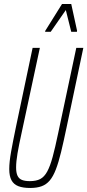

<svg xmlns="http://www.w3.org/2000/svg" viewBox="-20 -926 434 954"><path d="M130 8Q94 8 71 -1Q48 -10 37 -30.5Q26 -51 26 -86Q26 -121 35 -171.5Q44 -222 59 -294L142 -688H178L87 -264Q74 -205 67 -164Q60 -123 60 -94Q60 -68 67 -53Q74 -38 89 -32Q104 -26 128 -26Q160 -26 180 -36.5Q200 -47 214.5 -73.5Q229 -100 241.5 -146Q254 -192 269 -264L359 -688H394L311 -294Q296 -222 283.5 -170.5Q271 -119 257.5 -84Q244 -49 227 -29Q210 -9 186.5 -0.5Q163 8 130 8ZM204 -768 205 -773 288 -906H334L363 -773L362 -768H334L307 -876L232 -768Z"/></svg>

Font: Saira UltraCondensed Thin
Style: Italic
Weight: 250
Width: 1
Italic angle: -12°
Designer: Hector Gatti with collaboration of the Omnibus-Type team
Foundry: Omnibus-Type
Version: Version 1.101